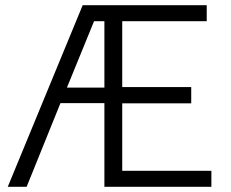

<svg xmlns="http://www.w3.org/2000/svg" viewBox="-20 -723 893 743"><path d="M780 -703V-641H453V-386H720V-323H453V-62H798V0H384V-324H214L83 0H10L300 -703ZM384 -384V-641H344L239 -384Z"/></svg>

Font: Museo Sans Light
Style: Regular
Weight: 300
Designer: Jos Buivenga
Foundry: Jos Buivenga & Rosetta Type Foundry (extension, remastering)
Version: Version 3.600;PS 1.000;hotconv 1.0.88;makeotf.lib2.5.647800;